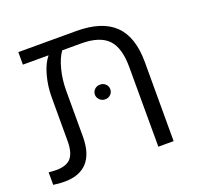

<svg xmlns="http://www.w3.org/2000/svg" viewBox="-105 -685 827 802"><g transform="rotate(-20 308.0 -283.5)"><path d="M312 -571.3Q426.3 -571.3 481.7 -517.3Q537.1 -463.4 537.1 -351.6V0H469.2L468.8 -354.5Q468.8 -439.9 432.4 -477.8Q396 -515.6 313.5 -515.6H229.5Q210.4 -489.3 199 -444.8Q187.5 -400.4 187.5 -351.6V-147.9Q187.5 -72.3 153.1 -34.4Q118.7 3.4 51.8 3.4Q39.1 3.4 27.1 2.4Q15.1 1.5 2 -0.5V-56.2Q11.2 -55.2 19.8 -54.7Q28.3 -54.2 36.1 -54.2Q82 -54.2 101.6 -77.6Q121.1 -101.1 121.1 -151.4V-347.2Q121.1 -395.5 133.8 -442.1Q146.5 -488.8 168.9 -515.6H54.7V-571.3ZM328.6 -261.7Q314 -261.7 304.2 -272Q294.4 -282.2 294.4 -294.4Q294.4 -308.1 304.2 -317.6Q314 -327.1 328.6 -327.1Q343.3 -327.1 353 -317.6Q362.8 -308.1 362.8 -294.4Q362.8 -280.8 353 -271.2Q343.3 -261.7 328.6 -261.7Z"/></g></svg>

Font: Heebo Light
Style: Regular
Weight: 300
Designer: Oded Ezer
Foundry: Ezer Type House
Version: Version 3.100